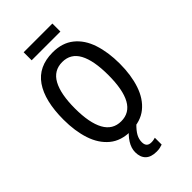

<svg xmlns="http://www.w3.org/2000/svg" viewBox="-321 -953 1271 1271"><g transform="rotate(-45 315.0 -317.0)"><path d="M578 -358Q578 -251 550 -167.5Q522 -84 464 -37Q406 10 315 10Q223 10 165 -38Q107 -86 79.5 -169Q52 -252 52 -359Q52 -536 117.5 -630.5Q183 -725 316 -725Q406 -725 464.5 -678Q523 -631 550.5 -548Q578 -465 578 -358ZM158 -358Q158 -223 197 -152Q236 -81 315 -81Q394 -81 432.5 -151Q471 -221 471 -358Q471 -494 433 -564.5Q395 -635 316 -635Q236 -635 197 -564Q158 -493 158 -358ZM450 -861V-786H181V-861ZM313 113Q313 159 357 159Q370 159 379 157Q388 155 395 153V217Q384 221 370.5 224Q357 227 339 227Q287 227 261 201.5Q235 176 235 129Q235 91 259 53Q283 15 322 -14L375 0Q341 33 327 59Q313 85 313 113Z"/></g></svg>

Font: Noto Sans Condensed Medium
Style: Regular
Weight: 500
Width: 3
Designer: Monotype Design Team
Foundry: Monotype Imaging Inc.
Version: Version 2.013; ttfautohint (v1.8.4.7-5d5b)